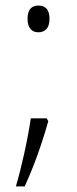

<svg xmlns="http://www.w3.org/2000/svg" viewBox="-20 -542 278 691"><path d="M79.1 -474.1C79.1 -439.5 96.2 -425.8 118.2 -425.8C141.1 -425.8 158.2 -439.5 158.2 -474.1C158.2 -505.9 145 -522 118.2 -522C92.3 -522 79.1 -505.9 79.1 -474.1ZM90.8 -116.2C81.1 -45.9 56.2 65.9 37.1 128.9H68.8C101.1 58.6 129.4 -19.5 153.8 -106L147.9 -116.2Z"/></svg>

Font: Open Sans 300
Style: Regular
Weight: 300
Foundry: Ascender Corporation
Version: Version 1.100;PS 001.100;hotconv 1.0.88;makeotf.lib2.5.64775